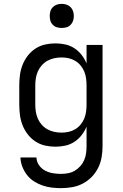

<svg xmlns="http://www.w3.org/2000/svg" viewBox="-20 -753 640 996"><path d="M296 223Q272 223 247.5 220Q223 217 200 209Q177 201 156 187.5Q135 174 120 154.5Q105 135 96 112Q87 89 86 64H169Q170 86 182.5 104Q195 122 214 132Q233 142 254 145.5Q275 149 296 149Q315 149 333.5 145.5Q352 142 368 132.5Q384 123 396.5 109Q409 95 416.5 78Q424 61 426.5 42.5Q429 24 429 5V-96Q419 -72 403 -51.5Q387 -31 365.5 -17Q344 -3 318.5 2.5Q293 8 268 8Q240 8 213.5 2Q187 -4 164 -19Q141 -34 124 -56Q107 -78 97 -103.5Q87 -129 83.5 -156Q80 -183 80 -210V-310Q80 -337 83.5 -364Q87 -391 97 -416.5Q107 -442 124 -464Q141 -486 164 -501Q187 -516 213.5 -522Q240 -528 268 -528Q293 -528 318.5 -522.5Q344 -517 365.5 -503Q387 -489 403 -468.5Q419 -448 429 -424V-520H512V5Q512 34 507 63Q502 92 489 118Q476 144 455.5 165Q435 186 409 199.5Q383 213 354 218Q325 223 296 223ZM299 -65Q318 -65 336 -69Q354 -73 370 -82.5Q386 -92 398 -106.5Q410 -121 417 -138Q424 -155 426.5 -173.5Q429 -192 429 -210V-310Q429 -328 426.5 -346.5Q424 -365 417 -382Q410 -399 398 -413.5Q386 -428 370 -437.5Q354 -447 336 -451Q318 -455 299 -455Q280 -455 261.5 -451Q243 -447 226.5 -438Q210 -429 197 -414.5Q184 -400 176.5 -383Q169 -366 166 -347.5Q163 -329 163 -310V-210Q163 -191 166 -172.5Q169 -154 176.5 -137Q184 -120 197 -105.5Q210 -91 226.5 -82Q243 -73 261.5 -69Q280 -65 299 -65ZM300 -608Q287 -608 275 -611.5Q263 -615 254 -624Q245 -633 241.5 -645Q238 -657 238 -670Q238 -683 241.5 -695Q245 -707 254 -716Q263 -725 275 -729Q287 -733 300 -733Q313 -733 325 -729Q337 -725 346 -716Q355 -707 359 -695Q363 -683 363 -670Q363 -657 359 -645Q355 -633 346 -624Q337 -615 325 -611.5Q313 -608 300 -608Z"/></svg>

Font: Iosevka Custom Extended
Style: Regular
Weight: 400
Width: 7
Monospace: yes
Designer: Belleve Invis
Foundry: Belleve Invis
Version: Version 11.2.4; ttfautohint (v1.8.4)